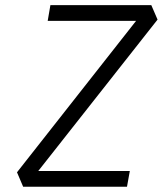

<svg xmlns="http://www.w3.org/2000/svg" viewBox="-20 -713 626 733"><path d="M68.4 0 44.9 -55.2 499.5 -633.3H162.1L172.4 -693.4H557.6L581.5 -638.2L126 -60.1H475.6L464.8 0Z"/></svg>

Font: Cascadia Code PL Light
Style: Italic
Weight: 300
Italic angle: -10°
Monospace: yes
Designer: Aaron Bell
Foundry: Saja Typeworks
Version: Version 2404.023; ttfautohint (v1.8.4)